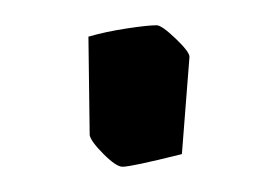

<svg xmlns="http://www.w3.org/2000/svg" viewBox="-20 -122 219 152"><path d="M51 -15 50 -93Q64 -97 80.5 -99.5Q97 -102 104 -102Q108 -102 119 -91.5Q130 -81 130 -77L124 0Q84 10 77 10Q72 10 62 0Q52 -10 51 -15Z"/></svg>

Font: Grenze Light
Style: Regular
Weight: 300
Designer: Renata Polastri
Foundry: Omnibus-Type
Version: Version 1.002; ttfautohint (v1.8)